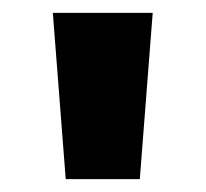

<svg xmlns="http://www.w3.org/2000/svg" viewBox="-20 -734 319 298"><path d="M217 -714 197 -456H82L62 -714Z"/></svg>

Font: Noto Sans Thaana ExtraBold
Style: Regular
Weight: 800
Designer: David Williams
Foundry: Google Inc.
Version: Version 3.001; ttfautohint (v1.8.4.7-5d5b)